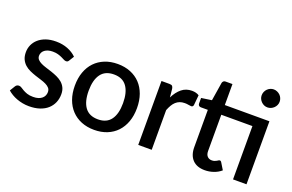

<svg xmlns="http://www.w3.org/2000/svg" viewBox="-93 -1085 2193 1440"><g transform="rotate(20 1003.5 -365.5)"><path d="M370 -417.5Q366 -410.5 361 -407.5Q356 -404.5 348.5 -404.5Q340 -404.5 330 -409.8Q320 -415 306.5 -421.5Q293 -428 274.8 -433.2Q256.5 -438.5 232 -438.5Q212 -438.5 195.8 -433.8Q179.5 -429 168.2 -420.2Q157 -411.5 151 -399.8Q145 -388 145 -374.5Q145 -356.5 156 -344.5Q167 -332.5 185 -323.8Q203 -315 226 -308Q249 -301 273 -293Q297 -285 320 -274.5Q343 -264 361 -248.8Q379 -233.5 390 -211.8Q401 -190 401 -159Q401 -123 388 -92.5Q375 -62 350 -39.5Q325 -17 287.8 -4.5Q250.5 8 202.5 8Q176 8 151.2 3.2Q126.5 -1.5 104.2 -9.8Q82 -18 62.8 -29.5Q43.5 -41 28.5 -54.5L53.5 -95.5Q58 -103 64.8 -107.2Q71.5 -111.5 81.5 -111.5Q92 -111.5 102.2 -104.8Q112.5 -98 126.2 -90Q140 -82 159.5 -75.2Q179 -68.5 208 -68.5Q232 -68.5 249.5 -74.2Q267 -80 278.5 -90Q290 -100 295.5 -112.8Q301 -125.5 301 -140Q301 -159.5 290 -172Q279 -184.5 260.8 -193.5Q242.5 -202.5 219.2 -209.5Q196 -216.5 172 -224.5Q148 -232.5 124.8 -243Q101.5 -253.5 83.2 -269.8Q65 -286 54 -309.2Q43 -332.5 43 -366Q43 -396.5 55.2 -424Q67.5 -451.5 91.2 -472.5Q115 -493.5 149.8 -505.8Q184.5 -518 230 -518Q281.5 -518 323.5 -501.5Q365.5 -485 394 -456.5Z M722.5 -518Q779 -518 824.8 -499.5Q870.5 -481 902.8 -447Q935 -413 952.5 -364.5Q970 -316 970 -255.5Q970 -195 952.5 -146.5Q935 -98 902.8 -63.8Q870.5 -29.5 824.8 -11Q779 7.5 722.5 7.5Q665.5 7.5 619.8 -11Q574 -29.5 541.5 -63.8Q509 -98 491.5 -146.5Q474 -195 474 -255.5Q474 -316 491.5 -364.5Q509 -413 541.5 -447Q574 -481 619.8 -499.5Q665.5 -518 722.5 -518ZM722.5 -76.5Q791.5 -76.5 825.2 -122.8Q859 -169 859 -255Q859 -341 825.2 -387.8Q791.5 -434.5 722.5 -434.5Q652.5 -434.5 618.5 -387.8Q584.5 -341 584.5 -255Q584.5 -169 618.5 -122.8Q652.5 -76.5 722.5 -76.5Z M1174.5 -415.5Q1198.5 -464 1232.5 -491.8Q1266.5 -519.5 1314 -519.5Q1330.5 -519.5 1345 -515.8Q1359.5 -512 1371 -504.5L1363.5 -423.5Q1361.5 -415 1357.2 -411.8Q1353 -408.5 1346 -408.5Q1338.5 -408.5 1324.5 -411.2Q1310.5 -414 1295 -414Q1272.5 -414 1255.2 -407.5Q1238 -401 1224.2 -388.5Q1210.5 -376 1200 -358Q1189.5 -340 1180.5 -317V0H1073V-510H1135.5Q1152.5 -510 1159 -503.8Q1165.5 -497.5 1168 -482Z M1937 0H1829.5V-425.5H1581V-136Q1581 -108.5 1594.5 -94Q1608 -79.5 1630.5 -79.5Q1643 -79.5 1652 -82.8Q1661 -86 1667.5 -89.8Q1674 -93.5 1678.8 -96.8Q1683.5 -100 1688 -100Q1697 -100 1702.5 -90L1734.5 -37.5Q1709.5 -15.5 1675.5 -3.8Q1641.5 8 1605.5 8Q1542 8 1507.8 -27.8Q1473.5 -63.5 1473.5 -128.5V-425.5H1417.5Q1408.5 -425.5 1402 -431.2Q1395.5 -437 1395.5 -448.5V-492L1478 -504L1501.5 -651.5Q1504 -660 1510 -665.2Q1516 -670.5 1526 -670.5H1581V-503H1937ZM1959 -666.5Q1959 -652 1953.2 -639.2Q1947.5 -626.5 1937.5 -616.8Q1927.5 -607 1914.2 -601.2Q1901 -595.5 1886.5 -595.5Q1872 -595.5 1859.2 -601.2Q1846.5 -607 1836.8 -616.8Q1827 -626.5 1821.2 -639.2Q1815.5 -652 1815.5 -666.5Q1815.5 -681.5 1821.2 -694.8Q1827 -708 1836.8 -717.8Q1846.5 -727.5 1859.2 -733.2Q1872 -739 1886.5 -739Q1901 -739 1914.2 -733.2Q1927.5 -727.5 1937.5 -717.8Q1947.5 -708 1953.2 -694.8Q1959 -681.5 1959 -666.5Z"/></g></svg>

Font: LatoLatin Semibold
Style: Regular
Weight: 600
Designer: Lukasz Dziedzic with Adam Twardoch and Botio Nikoltchev
Foundry: tyPoland Lukasz Dziedzic
Version: Version 2.015; 2015-08-06; http://www.latofonts.com/